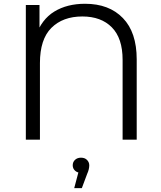

<svg xmlns="http://www.w3.org/2000/svg" viewBox="-20 -726 839 998"><path d="M114.3 0V-700H185.3V-527.4L165.7 -538.9Q196.3 -625.6 262.5 -666Q328.8 -706.4 422.1 -706.4Q547.1 -706.4 618.8 -632.1Q690.6 -557.9 690.6 -417.5V0H617.3V-414.8Q617.3 -527.2 561.4 -583.8Q505.6 -640.4 408.1 -640.4Q306.7 -640.4 247.1 -581.1Q187.6 -521.8 187.6 -398.2V0ZM365.8 251.8 394.3 144.2 401 172.2Q381.9 172.2 370 161.1Q358 150 358 133.2Q358 116 370 104.8Q382.1 93.6 401 93.6Q420.9 93.6 432.5 105.5Q444 117.4 444 133.2Q444 142.9 441.4 154Q438.9 165.1 432.9 178.2L405.4 251.8Z"/></svg>

Font: Montserrat Alternates Thin
Style: Regular
Weight: 100
Designer: Julieta Ulanovsky
Foundry: Julieta Ulanovsky
Version: Version 9.000